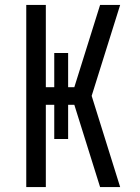

<svg xmlns="http://www.w3.org/2000/svg" viewBox="-20 -755 565 775"><path d="M86 0V-735H165V-403H199V-541H255V-403H280L384 -735H465L350 -368L465 0H384L280 -332H255V-194H199V-332H165V0Z"/></svg>

Font: Iosevka Pride
Style: Regular
Weight: 400
Monospace: yes
Designer: Belleve Invis
Foundry: Belleve Invis
Version: Version 30.3.1; ttfautohint (v1.8.4)